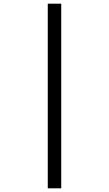

<svg xmlns="http://www.w3.org/2000/svg" viewBox="-20 -780 591 1041"><path d="M239 -760V241H312V-760Z"/></svg>

Font: Noto Sans Cypriot
Style: Regular
Weight: 400
Designer: Monotype Design Team
Foundry: Monotype Imaging Inc.
Version: Version 2.002